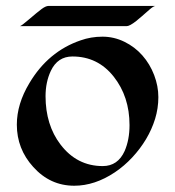

<svg xmlns="http://www.w3.org/2000/svg" viewBox="-20 -605 578 634"><path d="M359.4 -36.1Q293 8.3 225.1 8.3Q145.5 8.3 89.8 -53.7Q35.6 -113.3 35.6 -193.4Q35.6 -261.7 77.1 -330.6Q139.2 -435.1 246.1 -471.7Q280.3 -483.9 318.4 -483.9Q356.4 -483.9 390.9 -467Q425.3 -450.2 450.2 -421.9Q475.1 -393.6 489 -357.2Q502.9 -320.8 502.9 -284.2Q502.9 -247.6 492.2 -212.6Q481.4 -177.7 462.2 -145.5Q442.9 -113.3 416.7 -85.2Q390.6 -57.1 359.4 -36.1ZM219.2 -418.5Q170.4 -418.5 147.9 -371.1Q130.4 -334 130.4 -287.1Q130.4 -240.2 142.8 -200Q155.3 -159.7 179.7 -127.9Q233.9 -56.6 319.3 -56.6Q369.1 -56.6 391.6 -106.4Q407.7 -143.6 407.7 -191.9Q407.7 -286.1 355.2 -352.3Q302.7 -418.5 219.2 -418.5ZM492.7 -585.4Q486.3 -584.5 472.4 -572.3Q458.5 -560.1 448.7 -551.5Q439 -543 429.7 -535.6Q408.2 -518.6 397.9 -518.6H45.4Q50.3 -519 76.9 -542Q103.5 -564.9 117.4 -575.2Q131.3 -585.4 140.1 -585.4Z"/></svg>

Font: Fondamento
Style: Regular
Weight: 400
Version: Version 1.000